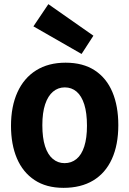

<svg xmlns="http://www.w3.org/2000/svg" viewBox="-20 -888 623 925"><path d="M373 -628 141 -761 213 -868 430 -716ZM399 -282Q399 -344 386 -385Q373 -426 349 -446.5Q325 -467 292 -467Q260 -467 235.5 -446.5Q211 -426 197.5 -385.5Q184 -345 184 -285Q184 -224 197 -183.5Q210 -143 234.5 -122.5Q259 -102 291 -102Q324 -102 348.5 -122Q373 -142 386 -182.5Q399 -223 399 -282ZM550 -285Q550 -190 519 -122Q488 -54 429 -18.5Q370 17 286 17Q203 17 146.5 -20.5Q90 -58 61.5 -125Q33 -192 33 -282Q33 -375 64 -443.5Q95 -512 154 -549Q213 -586 296 -586Q380 -586 436.5 -549Q493 -512 521.5 -444.5Q550 -377 550 -285Z"/></svg>

Font: Yaldevi
Style: Bold
Weight: 700
Designer: Sol Matas, Rajitha Manaperi, Kosala Senevirathne
Foundry: Mooniak
Version: Version 1.100